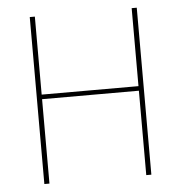

<svg xmlns="http://www.w3.org/2000/svg" viewBox="-48 -685 691 732"><g transform="rotate(-5 297.0 -319.5)"><path d="M112 -639V0H92.5V-639ZM502 -639V0H482.5V-639ZM103.5 -323V-340.5H493.5V-323Z"/></g></svg>

Font: Anek Malayalam Medium Thin
Style: Regular
Weight: 250
Version: Version 1.003